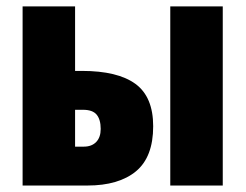

<svg xmlns="http://www.w3.org/2000/svg" viewBox="-20 -573 759 593"><path d="M49.8 0V-553.2H211.9V-354H232.9Q343.3 -354 398.2 -314Q453.1 -273.9 453.1 -183.1Q453.1 -87.9 399.9 -43.9Q346.7 0 250 0ZM505.9 0V-553.2H668V0ZM211.9 -120.1H238.8Q263.2 -120.1 277.1 -134.5Q291 -148.9 291 -174.8Q291 -203.6 278.6 -218.8Q266.1 -233.9 236.8 -233.9H211.9Z"/></svg>

Font: Open Sans Condensed ExtraBold
Style: Regular
Weight: 800
Width: 3
Designer: Monotype Design Team
Foundry: Monotype Imaging Inc.
Version: Version 3.000; ttfautohint (v1.8.4)